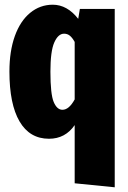

<svg xmlns="http://www.w3.org/2000/svg" viewBox="-20 -571 543 815"><path d="M467 -533V224L297 207V-40Q257 18 188 18Q106 18 63 -55.5Q20 -129 20 -267Q20 -354 43 -418Q66 -482 108 -516.5Q150 -551 204 -551Q265 -551 312 -491L319 -533ZM297 -149V-393Q287 -411 276.5 -419.5Q266 -428 252 -428Q227 -428 210.5 -391Q194 -354 194 -267Q194 -171 208 -138Q222 -105 245 -105Q273 -105 297 -149Z"/></svg>

Font: Fira Sans Compressed ExtraBold
Style: Regular
Weight: 800
Width: 1
Designer: bBox Type GmbH & Carrois Corporate GbR & Edenspiekermann AG
Foundry: bBox Type GmbH & Carrois Corporate GbR & Edenspiekermann AG
Version: Version 4.301